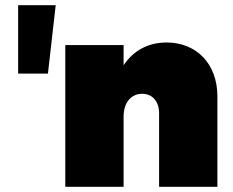

<svg xmlns="http://www.w3.org/2000/svg" viewBox="-20 -721 899 741"><path d="M50 -437H165L195 -701H50ZM623 -557C551 -557 494 -525 457 -469V-547H232V0H457V-271C457 -324 485 -359 529 -359C568 -359 594 -330 594 -284V0H819V-349C819 -475 738 -557 623 -557Z"/></svg>

Font: Montserrat arm Black
Style: Regular
Weight: 900
Designer: Julieta Ulanovsky
Foundry: Julieta Ulanovsky
Version: Version 6.000;PS 006.000;hotconv 1.0.88;makeotf.lib2.5.64775